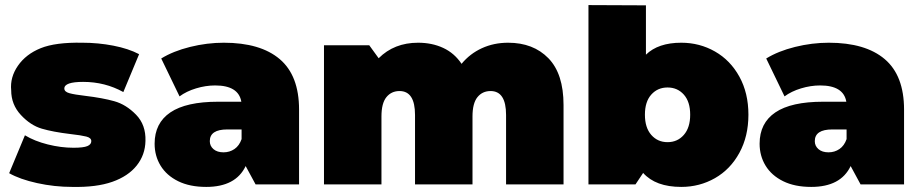

<svg xmlns="http://www.w3.org/2000/svg" viewBox="-20 -725 3623 755"><path d="M16 -44 78 -193Q116 -170 168 -157Q220 -144 269 -144Q308 -144 323.5 -150.5Q339 -157 339 -170Q339 -183 319.5 -188Q300 -193 256 -198Q189 -206 144.5 -219Q100 -232 62 -273Q24 -314 24 -370Q19 -421 50.5 -466.5Q82 -512 140 -535.5Q198 -559 304 -557Q366 -557 425.5 -545.5Q485 -534 527 -512L465 -363Q393 -403 307 -403Q233 -403 233 -377Q233 -364 253 -358.5Q273 -353 316 -348Q383 -340 429.5 -327Q476 -314 515 -274Q554 -234 552 -171Q551 -116 517.5 -74Q484 -32 421.5 -10Q359 12 264 10Q194 10 126 -5Q58 -20 16 -44Z M1156 -294V0H985L946 -72Q907 10 791 10Q726 10 680.5 -12.5Q635 -35 611.5 -73.5Q588 -112 588 -160Q588 -241 650 -283Q712 -325 838 -325H929Q918 -389 826 -389Q789 -389 751 -377.5Q713 -366 686 -346L614 -495Q661 -524 727.5 -540.5Q794 -557 860 -557Q1004 -557 1080 -492.5Q1156 -428 1156 -294ZM930 -178V-216H874Q805 -216 805 -170Q805 -151 819.5 -138.5Q834 -126 859 -126Q883 -126 902 -139Q921 -152 930 -178Z M2196 -312V0H1970V-273Q1970 -367 1909 -367Q1877 -367 1857.5 -343Q1838 -319 1838 -267V0H1612V-273Q1612 -367 1551 -367Q1519 -367 1499.5 -343Q1480 -319 1480 -267V0H1254V-547H1432L1469 -496Q1530 -557 1624 -557Q1679 -557 1723 -536.5Q1767 -516 1795 -474Q1828 -514 1875 -535.5Q1922 -557 1978 -557Q2077 -557 2136.5 -496Q2196 -435 2196 -312Z M2923 -274Q2923 -189 2887.5 -124Q2852 -59 2791.5 -24.5Q2731 10 2659 10Q2558 10 2509 -45L2479 0H2294V-705L2520 -704V-510Q2568 -557 2659 -557Q2731 -557 2791.5 -522.5Q2852 -488 2887.5 -423.5Q2923 -359 2923 -274ZM2694 -274Q2694 -325 2669 -353Q2644 -381 2605 -381Q2566 -381 2541 -353Q2516 -325 2516 -274Q2516 -223 2541 -194.5Q2566 -166 2605 -166Q2644 -166 2669 -194.5Q2694 -223 2694 -274Z M3535 -294V0H3364L3325 -72Q3286 10 3170 10Q3105 10 3059.5 -12.5Q3014 -35 2990.5 -73.5Q2967 -112 2967 -160Q2967 -241 3029 -283Q3091 -325 3217 -325H3308Q3297 -389 3205 -389Q3168 -389 3130 -377.5Q3092 -366 3065 -346L2993 -495Q3040 -524 3106.5 -540.5Q3173 -557 3239 -557Q3383 -557 3459 -492.5Q3535 -428 3535 -294ZM3309 -178V-216H3253Q3184 -216 3184 -170Q3184 -151 3198.5 -138.5Q3213 -126 3238 -126Q3262 -126 3281 -139Q3300 -152 3309 -178Z"/></svg>

Font: AtCorfu Sans
Style: AtCorfu Sans Black
Weight: 900
Designer: Kostas Teopoulos
Foundry: Kostas Teopoulos
Version: Version 1.00 July 8, 2025, initial release